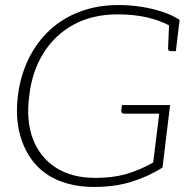

<svg xmlns="http://www.w3.org/2000/svg" viewBox="-20 -734 763 762"><path d="M353 8Q278 8 216.5 -16Q155 -40 114 -90Q75 -138 58 -204.5Q41 -271 51 -354Q61 -434 93.5 -500.5Q126 -567 179 -616Q232 -664 300.5 -689Q369 -714 449 -714Q496 -714 541 -707Q586 -700 625 -687Q664 -674 693 -655L689 -624L655 -631Q618 -652 565.5 -664.5Q513 -677 447 -677Q348 -677 273.5 -637Q199 -597 153 -524Q107 -451 96 -353Q83 -254 111 -181.5Q139 -109 202 -68.5Q265 -28 359 -28Q428 -28 481.5 -43.5Q535 -59 588 -89L612 -283H472Q467 -283 464 -286Q461 -289 461 -293L464 -317H655L625 -69Q566 -32 500 -12Q434 8 353 8ZM651 -637 689 -624 678 -531H657Q652 -531 649.5 -534Q647 -537 647 -542Z"/></svg>

Font: Aleo ExtraLight
Style: Italic
Weight: 250
Italic angle: -7°
Designer: Alessio Laiso
Foundry: Alessio Laiso
Version: Version 2.001;gftools[0.9.29]